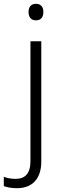

<svg xmlns="http://www.w3.org/2000/svg" viewBox="-72 -749 325 1009"><path d="M78 -686C78 -658 92 -642 117 -642C142 -642 156 -658 156 -686C156 -713 142 -729 117 -729C92 -729 78 -713 78 -686ZM17 240C98 240 145 190 145 100V-532H88V99C88 163 59 191 11 191C-12 191 -32 188 -52 180V229C-35 235 -13 240 17 240Z"/></svg>

Font: Noto Sans Khmer UI Light
Style: Regular
Weight: 300
Designer: Danh Hong and the Monotype Design Team
Foundry: Monotype Imaging Inc.
Version: Version 2.002